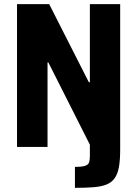

<svg xmlns="http://www.w3.org/2000/svg" viewBox="-20 -708 661 925"><path d="M341 197V96Q376 96 391 90.5Q406 85 409.5 73.5Q413 62 413 43V-11L213 -407H209V0H62V-688H217L408 -312H413V-688H559V12Q559 63 553 96.5Q547 130 532.5 150.5Q518 171 493 181Q468 191 430.5 194Q393 197 341 197Z"/></svg>

Font: Saira SemiCondensed
Style: Bold
Weight: 700
Width: 4
Designer: Hector Gatti with collaboration of the Omnibus-Type team
Foundry: Omnibus-Type
Version: Version 1.101